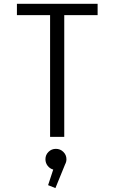

<svg xmlns="http://www.w3.org/2000/svg" viewBox="-20 -720 610 1010"><path d="M493.5 -700V-640.5H318V0H243.5V-640.5H69V-700ZM329.5 117.5Q329.5 132 322.5 144.5L271.5 269.5L233 254L260 172Q242 167 230.5 152Q219 137 219 117.5Q219 95 235 79Q251 63 274 63Q297 63 313.2 79Q329.5 95 329.5 117.5Z"/></svg>

Font: League Mono Narrow Light
Style: Regular
Weight: 300
Width: 3
Designer: Tyler Finck
Foundry: The League of Moveable Type / Tyler Finck
Version: Version 2.210